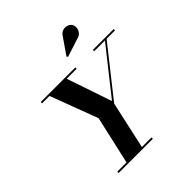

<svg xmlns="http://www.w3.org/2000/svg" viewBox="-258 -1186 1368 1368"><g transform="rotate(-45 426.0 -501.5)"><path d="M620 -884 483 -840 476 -849 560 -970.5Q575 -994 596 -1000Q617 -1006 636 -999.5Q655 -993 664.5 -979Q675 -963 673 -942.8Q671 -922.5 657.5 -905.8Q644 -889 620 -884ZM152.5 -13.5H245.5L327.5 -377L192.5 -736.5H117.5V-750H466V-736.5H365.5L481.5 -396L751 -736.5H642.5V-750H852.5V-736.5H768L479.5 -372L400.5 -13.5H497.5V0H152.5Z"/></g></svg>

Font: Bodoni* 16pt
Style: Bold Italic
Weight: 700
Italic angle: -13°
Version: Version 2.3